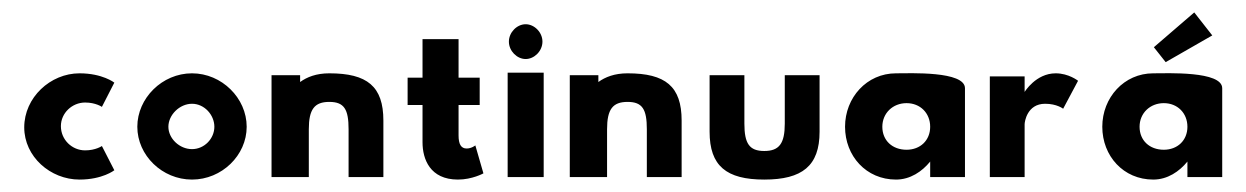

<svg xmlns="http://www.w3.org/2000/svg" viewBox="-20 -285 2006 309"><path d="M164 -11 144 -50C144 -50 134 -43 117 -43C96 -43 78 -60 78 -82C78 -103 96 -120 117 -120C134 -120 144 -113 144 -113L164 -152C164 -152 145 -167 108 -167C61 -167 19 -128 19 -80C19 -33 61 4 108 4C145 4 164 -11 164 -11Z M251 -81C251 -100 269 -118 289 -118C309 -118 325 -100 325 -81C325 -62 309 -45 289 -45C269 -45 251 -62 251 -81ZM201 -81C201 -35 241 4 289 4C337 4 377 -35 377 -81C377 -127 337 -167 289 -167C241 -167 201 -127 201 -81Z M477 0V-77C477 -109 486 -121 510 -121C534 -121 541 -109 541 -77V0H597V-91C597 -146 571 -167 510 -167C489 -167 474 -161 463 -153V-164H417V0Z M660 -160H636V-116H660V-56C660 -29 672 4 717 4C740 4 758 -6 758 -6L745 -51C745 -51 739 -46 731 -46C722 -46 718 -53 718 -67V-116H752V-160H718V-222H660Z M799 -218C799 -203 812 -190 826 -190C840 -190 853 -203 853 -218C853 -233 840 -246 826 -246C812 -246 799 -233 799 -218ZM797 0H855V-168H797Z M957 0V-77C957 -109 966 -121 990 -121C1014 -121 1021 -109 1021 -77V0H1077V-91C1077 -146 1051 -167 990 -167C969 -167 954 -161 943 -153V-164H897V0Z M1178 -164H1122V-73C1122 -18 1149 4 1210 4C1271 4 1299 -18 1299 -73V-164H1243V-86C1243 -54 1234 -42 1210 -42C1186 -42 1178 -54 1178 -86Z M1400 -81C1400 -103 1417 -119 1439 -119C1461 -119 1477 -103 1477 -81C1477 -59 1461 -44 1439 -44C1416 -44 1400 -59 1400 -81ZM1533 -143C1533 -171 1444 -167 1422 -167C1375 -167 1340 -128 1340 -81C1340 -34 1374 4 1422 4C1445 4 1464 -9 1477 -25V0H1533Z M1629 -162H1573V0H1629V-85C1629 -89 1633 -118 1662 -118C1681 -118 1691 -110 1691 -110L1715 -155C1715 -155 1700 -167 1679 -167C1647 -167 1629 -137 1629 -137Z M1814 -81C1814 -103 1831 -119 1853 -119C1875 -119 1891 -103 1891 -81C1891 -59 1875 -44 1853 -44C1830 -44 1814 -59 1814 -81ZM1947 -143C1947 -171 1858 -167 1836 -167C1789 -167 1754 -128 1754 -81C1754 -34 1788 4 1836 4C1859 4 1878 -9 1891 -25V0H1947ZM1837 -209 1856 -185 1931 -228 1902 -265Z"/></svg>

Font: Hussar Tani
Style: Dwa
Weight: 700
Foundry: Cannot Into Space Fonts
Version: Version 0.92